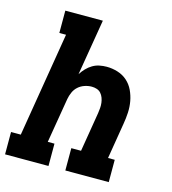

<svg xmlns="http://www.w3.org/2000/svg" viewBox="-110 -825 820 914"><g transform="rotate(15 299.5 -367.5)"><path d="M-1 0V-110H47L132 -625H99V-735H284L238 -459Q248 -475 261 -488.5Q274 -502 290 -511.5Q306 -521 324 -524.5Q342 -528 359 -528Q387 -528 414 -519.5Q441 -511 461 -493Q481 -475 492.5 -450.5Q504 -426 509 -399Q514 -372 512.5 -343Q511 -314 506 -286L477 -110H510V0H296V-110H344L376 -304Q378 -317 379 -330Q380 -343 378.5 -355.5Q377 -368 372.5 -380Q368 -392 360 -401Q352 -410 340 -414Q328 -418 315 -418Q297 -418 279.5 -412Q262 -406 248.5 -394Q235 -382 227.5 -365Q220 -348 217 -331L180 -110H213V0Z"/></g></svg>

Font: Iosevka Etoile XBdObl
Style: Regular
Weight: 800
Italic angle: -9°
Designer: Belleve Invis
Foundry: Belleve Invis
Version: Version 15.5.2; ttfautohint (v1.8.4)